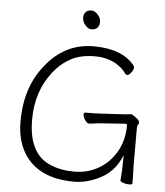

<svg xmlns="http://www.w3.org/2000/svg" viewBox="-60 -948 872 1012"><g transform="rotate(5 376.0 -441.5)"><path d="M605 -365Q637 -369 640.5 -369Q644 -369 664 -354Q684 -339 684 -330Q684 -321 679.5 -316Q675 -311 675 -298V-97Q675 -89 676 -71L677 -35V-7Q677 1 660 1Q643 1 628 -4.5Q613 -10 613 -16V-17Q618 -70 618 -126V-148L608 -128Q566 -39 461 -4Q415 12 371 12Q177 12 101 -116Q61 -183 61 -280Q61 -463 160 -583Q260 -708 411.5 -708Q563 -708 629 -625V-624Q632 -622 632 -612.5Q632 -603 620.5 -588Q609 -573 601 -573Q593 -573 590 -577Q576 -600 547 -620Q496 -656 421.5 -656Q347 -656 295 -628Q243 -600 204 -550Q121 -445 121 -295Q121 -115 238 -65Q294 -41 365.5 -41Q437 -41 494.5 -74.5Q552 -108 587 -168.5Q622 -229 622 -308Q622 -316 613 -316L499 -308Q478 -307 424 -300H422Q411 -300 400 -316.5Q389 -333 389 -344.5Q389 -356 396 -356H410Q454 -356 480 -358L604 -365ZM392 -796Q373 -796 357.5 -815Q342 -834 342 -853Q342 -872 352.5 -883.5Q363 -895 382 -895Q401 -895 417 -877Q433 -859 433 -839Q433 -819 422 -807.5Q411 -796 392 -796Z"/></g></svg>

Font: LXGW WenKai Lite Light
Style: Regular
Weight: 300
Designer: LXGW / Fontworks Inc.
Foundry: LXGW / Fontworks Inc.
Version: Version 1.511; March 25, 2025